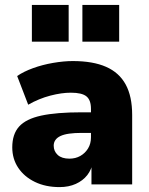

<svg xmlns="http://www.w3.org/2000/svg" viewBox="-20 -752 608 783"><path d="M223 11Q166 11 122.5 -10Q79 -31 54.5 -67.5Q30 -104 30 -151Q30 -205 58 -236Q86 -267 148 -280.5Q210 -294 313 -294H368V-210H313Q284 -210 262.5 -207Q241 -204 227 -197.5Q213 -191 206 -181Q199 -171 199 -158Q199 -135 215.5 -120Q232 -105 263 -105Q288 -105 307.5 -116Q327 -127 339 -146.5Q351 -166 351 -192V-308Q351 -344 332.5 -359Q314 -374 269 -374Q231 -374 185 -362Q139 -350 95 -325L50 -442Q76 -460 114.5 -474Q153 -488 196.5 -495.5Q240 -503 277 -503Q359 -503 412.5 -479.5Q466 -456 492.5 -407.5Q519 -359 519 -283V0H353V-93H359Q354 -61 336 -38Q318 -15 289 -2Q260 11 223 11ZM316 -582V-732H466V-582ZM110 -582V-732H260V-582Z"/></svg>

Font: Nunito Sans 12pt ExtraLight 12pt Black
Style: Regular
Weight: 900
Version: Version 3.101;gftools[0.9.27]